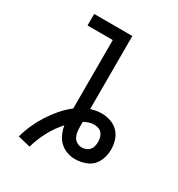

<svg xmlns="http://www.w3.org/2000/svg" viewBox="-189 -858 978 1054"><g transform="rotate(30 300.0 -331.0)"><path d="M156 73 77 54Q88 13 105.5 -26Q123 -65 146 -101Q169 -137 197 -169.5Q225 -202 259 -228V-662H99V-735H341V-272Q358 -277 375 -280Q392 -283 409 -283Q438 -283 466 -273.5Q494 -264 514 -243.5Q534 -223 543 -194.5Q552 -166 552 -137Q552 -118 548 -98.5Q544 -79 535.5 -61.5Q527 -44 513 -30Q499 -16 481 -8Q463 0 444 4Q425 8 405 8Q379 8 353 -1.5Q327 -11 308 -29.5Q289 -48 278 -73Q267 -98 263 -124Q225 -82 198 -31.5Q171 19 156 73ZM405 -66Q419 -66 432 -71Q445 -76 454 -86.5Q463 -97 466 -110.5Q469 -124 469 -137Q469 -151 465.5 -165Q462 -179 453 -189.5Q444 -200 431 -204.5Q418 -209 404 -209Q387 -209 371.5 -204Q356 -199 341 -191Q341 -184 341 -176Q341 -168 341 -161Q341 -145 343 -128.5Q345 -112 352.5 -97.5Q360 -83 374.5 -74.5Q389 -66 405 -66Z"/></g></svg>

Font: Iosevka Curly Slab Extended
Style: Regular
Weight: 400
Width: 7
Monospace: yes
Designer: Belleve Invis
Foundry: Belleve Invis
Version: Version 11.1.0; ttfautohint (v1.8.3)